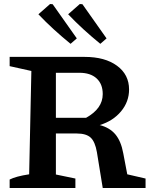

<svg xmlns="http://www.w3.org/2000/svg" viewBox="-20 -935 750 955"><path d="M613 -68 704 -47V0H491L462 -178Q453 -230 431 -250.5Q409 -271 362 -271H258V-67L355 -47V0H28V-42Q59 -58 125 -68L136 -582L28 -606V-652H401Q502 -652 562 -608Q622 -564 622 -490Q622 -429 582 -381Q542 -333 476 -313Q526 -300 554 -266.5Q582 -233 593 -173ZM375 -573H258V-349H408Q491 -395 491 -467Q491 -517 460.5 -545Q430 -573 375 -573ZM331 -717Q288 -752 248 -788.5Q208 -825 171 -864L229 -915L242 -914L362 -744ZM479 -717Q436 -752 396 -788.5Q356 -825 319 -864L377 -915L390 -914L510 -744Z"/></svg>

Font: Piazzolla SemiBold
Style: Regular
Weight: 600
Designer: Juan Pablo del Peral
Foundry: Huerta Tipografica
Version: Version 1.330